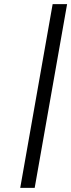

<svg xmlns="http://www.w3.org/2000/svg" viewBox="-20 -810 345 930"><path d="M148 100H78L235 -790H305Z"/></svg>

Font: Fz Poppins Light
Style: Italic
Weight: 300
Italic angle: -10°
Designer: Ninad Kale (Devanagari), Jonny Pinhorn (Latin)
Foundry: Indian Type Foundry
Version: Vit hóa bi Vntype.Com & FontZin.Com